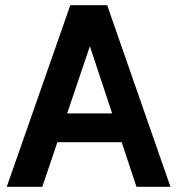

<svg xmlns="http://www.w3.org/2000/svg" viewBox="-20 -720 683 740"><path d="M6 0 251 -700H380L143 0ZM164 -172V-283H486V-172ZM506 0 274 -700H393L637 0Z"/></svg>

Font: Inclusive Sans SemiBold
Style: Regular
Weight: 600
Designer: Olivia King
Foundry: Olivia King
Version: Version 2.004